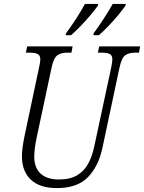

<svg xmlns="http://www.w3.org/2000/svg" viewBox="-20 -951 736 981"><path d="M271 10Q183 10 137.5 -33Q92 -76 92 -153Q92 -173 96 -202Q100 -231 105 -254L179 -604Q186 -633 186 -647Q186 -669 171.5 -675.5Q157 -682 131 -682H112L119 -714H351L345 -682H324Q292 -682 273 -668.5Q254 -655 243 -603L168 -251Q155 -191 155 -150Q155 -94 187.5 -64Q220 -34 281 -34Q339 -34 375 -56Q411 -78 431 -115.5Q451 -153 461 -200L548 -605Q554 -634 554 -647Q554 -669 540 -675.5Q526 -682 500 -682H480L487 -714H696L690 -682H671Q638 -682 619.5 -668.5Q601 -655 590 -603L503 -194Q483 -101 429 -45.5Q375 10 271 10ZM459 -782Q483 -814 509 -854Q535 -894 556 -931H623L621 -922Q608 -903 584.5 -874.5Q561 -846 534 -818Q507 -790 485 -771H457ZM318 -782Q342 -814 368 -854Q394 -894 414 -931H482L480 -922Q467 -903 443 -874.5Q419 -846 392 -818Q365 -790 343 -771H315Z"/></svg>

Font: Noto Serif Condensed Light
Style: Italic
Weight: 300
Width: 3
Italic angle: -12°
Designer: Monotype Design Team
Foundry: Monotype Imaging Inc.
Version: Version 2.014; ttfautohint (v1.8.4.7-5d5b)